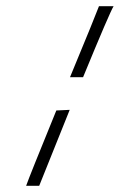

<svg xmlns="http://www.w3.org/2000/svg" viewBox="-20 -597 413 617"><path d="M161 -242 204 -244 106 0H64Q74 -29 161 -242ZM247 -349H205Q287 -547 298 -577H345Q333 -558 247 -349Z"/></svg>

Font: Italianno
Style: Regular
Weight: 400
Designer: Robert E. Leuschke
Foundry: Robert E. Leuschke
Version: Version 1.003